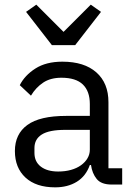

<svg xmlns="http://www.w3.org/2000/svg" viewBox="-20 -793 574 825"><path d="M460 0Q415 0 395.5 -24Q376 -48 371 -84H366Q349 -36 310 -12Q271 12 217 12Q135 12 89.5 -30Q44 -72 44 -144Q44 -217 97.5 -256Q151 -295 264 -295H366V-346Q366 -401 336 -430Q306 -459 244 -459Q197 -459 165.5 -438Q134 -417 113 -382L65 -427Q86 -469 132 -498.5Q178 -528 248 -528Q342 -528 394 -482Q446 -436 446 -354V-70H505V0ZM230 -56Q260 -56 285 -63Q310 -70 328 -83Q346 -96 356 -113Q366 -130 366 -150V-235H260Q191 -235 159.5 -215Q128 -195 128 -157V-136Q128 -98 155.5 -77Q183 -56 230 -56ZM203 -599 92 -742 136 -773 253 -656 370 -773 414 -742 303 -599Z"/></svg>

Font: IBM Plex Sans
Style: Regular
Weight: 400
Designer: Mike Abbink, Paul van der Laan, Pieter van Rosmalen
Foundry: Bold Monday
Version: Version 3.005